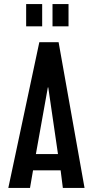

<svg xmlns="http://www.w3.org/2000/svg" viewBox="-20 -927 466 947"><path d="M174 -719H269L397 0H290L279 -87H143L128 0H21ZM157 -167H266L218 -496H216ZM109 -907H188V-797H109ZM239 -907H318V-797H239Z"/></svg>

Font: Osterbar
Style: Regular
Weight: 500
Width: 3
Designer: Peter Wiegel, Basierend auf Erbar schmal-halbfette Grotesk v. Jacob Erbar
Foundry: Peter Wiegel
Version: Version 1.0